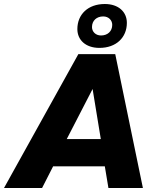

<svg xmlns="http://www.w3.org/2000/svg" viewBox="-54 -938 783 958"><path d="M659 0 521 -668H337L-34 0H156L211 -108H469L487 0ZM449 -244H279L408 -494ZM442 -699C526 -699 579 -751 579 -824C579 -879 537 -918 469 -918C385 -918 332 -866 332 -793C332 -738 374 -699 442 -699ZM450 -761C423 -761 405 -780 405 -803C405 -835 428 -856 461 -856C488 -856 506 -837 506 -814C506 -782 483 -761 450 -761Z"/></svg>

Font: Celebes ExtraBold
Style: Italic
Weight: 800
Italic angle: -10°
Designer: Anugrah Pasau
Foundry: Lafontype
Version: Version 1.000